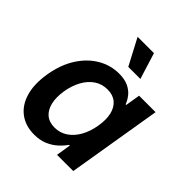

<svg xmlns="http://www.w3.org/2000/svg" viewBox="-209 -886 1030 1030"><g transform="rotate(45 306.0 -371.0)"><path d="M217.8 10.3Q152.3 10.3 107.2 -23.2Q62 -56.6 43.5 -118.9Q24.9 -181.2 39.1 -267.6Q53.7 -355 93.3 -416.7Q132.8 -478.5 189 -511.2Q245.1 -543.9 309.1 -543.9Q352.5 -543.9 380.9 -530Q409.2 -516.1 425.5 -495.1Q441.9 -474.1 450.2 -451.7H454.6L468.3 -535.6H593.3L504.4 0H381.3L394.5 -83.5H389.2Q373 -60.1 349.1 -38.6Q325.2 -17.1 292.7 -3.4Q260.3 10.3 217.8 10.3ZM268.1 -93.8Q309.1 -93.8 341.8 -115.7Q374.5 -137.7 396.5 -176.8Q418.5 -215.8 427.2 -268.1Q436 -320.3 426.8 -358.9Q417.5 -397.5 391.8 -418.7Q366.2 -439.9 325.2 -439.9Q283.7 -439.9 251.2 -418.2Q218.8 -396.5 197.3 -357.9Q175.8 -319.3 167 -268.1Q158.7 -216.3 167.5 -177Q176.3 -137.7 201.7 -115.7Q227.1 -93.8 268.1 -93.8ZM317.9 -604 239.3 -753.4H363.3L409.7 -604Z"/></g></svg>

Font: Inter 20pt SemiBold
Style: Italic
Weight: 600
Italic angle: -9.3988°
Version: Version 4.001;git-66647c0bb